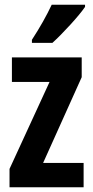

<svg xmlns="http://www.w3.org/2000/svg" viewBox="-20 -786 391 806"><path d="M197 -766Q181 -732 160.5 -695.5Q140 -659 114 -619V-606H200Q234 -637 275.5 -682.5Q317 -728 337 -757V-766ZM331 -102H161L323 -462V-545H30V-442H188L20 -77V0H331Z"/></svg>

Font: Noto Sans UI Condensed
Style: Bold
Weight: 700
Width: 3
Designer: Monotype Design Team
Foundry: Monotype Imaging Inc.
Version: 1.001